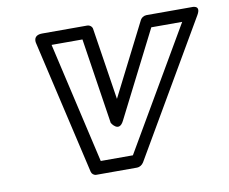

<svg xmlns="http://www.w3.org/2000/svg" viewBox="-68 -638 892 747"><g transform="rotate(-10 378.5 -264.0)"><path d="M393 -164 565 -503H687L408 -25H281L171 -503H293L345 -164C345 -164 371 -120 393 -164ZM385 -252 341 -536C340 -545 331 -553 320 -553H143C102 -553 113 -519 113 -519L235 9C237 18 245 25 255 25H416C425 25 436 19 442 9L750 -519C772 -557 733 -553 733 -553H555C545 -553 534 -547 529 -536Z"/></g></svg>

Font: Asimov
Style: XWidOuIt
Weight: 500
Designer: Google
Version: Version 2.000980; 2014